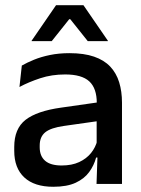

<svg xmlns="http://www.w3.org/2000/svg" viewBox="-20 -704 541 735"><path d="M349.5 0 353.5 -116 350 -131V-285L350.5 -309.5Q350.5 -366 321.8 -392.5Q293 -419 229.5 -419Q178 -419 134 -404.5Q90 -390 54.5 -371L63.5 -453Q83.5 -464.5 110.5 -475.5Q137.5 -486.5 171.5 -493.5Q205.5 -500.5 246 -500.5Q301.5 -500.5 340 -487.2Q378.5 -474 402 -449Q425.5 -424 436.2 -389Q447 -354 447 -311V0ZM184 11Q111.5 11 73 -24.8Q34.5 -60.5 34.5 -126.5V-141.5Q34.5 -211.5 77.8 -245.2Q121 -279 214 -292L361 -313L366.5 -242L225.5 -222Q175 -215 153.5 -197.8Q132 -180.5 132 -147V-140Q132 -106.5 152.8 -88.5Q173.5 -70.5 216 -70.5Q255 -70.5 283 -83.5Q311 -96.5 328.5 -118.2Q346 -140 352.5 -166.5L366 -101H348Q340 -71 321.5 -45.5Q303 -20 269.8 -4.5Q236.5 11 184 11ZM194.5 -684H299.5L393 -548V-546.5H316L249 -630.5H245L178 -546.5H101V-548Z"/></svg>

Font: Anek Bangla Medium Medium
Style: Regular
Weight: 500
Version: Version 1.003